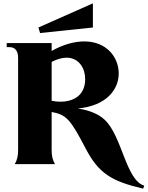

<svg xmlns="http://www.w3.org/2000/svg" viewBox="-20 -979 880 1145"><path d="M834 146 840 128C731 96 708 -167 605 -264C575 -293 524 -320 444 -332C616 -348 688 -446 688 -541C688 -638 615 -732 483 -732C421 -732 353 -712 288 -675V-722H20V-698H36C70 -698 88 -676 88 -634V-84C88 -48 82 -24 68 0H308C294 -24 288 -48 288 -84V-311C377 -295 400 -267 491 -93C568 54 644 102 834 146ZM488 -508C488 -430 444 -391 389 -378C357 -370 321 -371 288 -378V-610C322 -627 351 -635 377 -635C451 -635 488 -571 488 -508ZM219 -782 534 -815V-959L209 -815Z"/></svg>

Font: Sinistre Bold
Style: Regular
Weight: 900
Designer: Jules Durand
Foundry: Collletttivo
Version: Version 69.420;Glyphs 3.2 (3217)